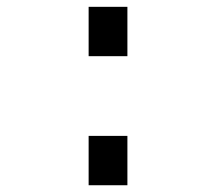

<svg xmlns="http://www.w3.org/2000/svg" viewBox="-20 -548 640 568"><path d="M242.2 0V-146H356.9V0ZM242.2 -381.8V-527.8H356.9V-381.8Z"/></svg>

Font: Cousine
Style: Regular
Weight: 400
Monospace: yes
Designer: Steve Matteson
Foundry: Monotype Imaging Inc.
Version: Version 1.21